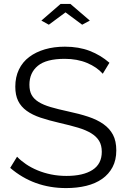

<svg xmlns="http://www.w3.org/2000/svg" viewBox="-20 -953 647 979"><path d="M191 -848 289 -933H339L438 -848L399 -827L314 -890L229 -827ZM504 -577Q474 -611 424 -632Q374 -653 310 -653Q216 -653 173 -617.5Q130 -582 130 -521Q130 -489 141.5 -468.5Q153 -448 177 -433Q201 -418 238.5 -407Q276 -396 327 -385Q384 -373 429.5 -358Q475 -343 507 -320.5Q539 -298 556 -266Q573 -234 573 -186Q573 -137 554 -101Q535 -65 501 -41Q467 -17 420 -5.5Q373 6 317 6Q152 6 32 -97L67 -154Q86 -134 112.5 -116Q139 -98 171.5 -84.5Q204 -71 241 -63.5Q278 -56 319 -56Q404 -56 451.5 -86.5Q499 -117 499 -179Q499 -212 485.5 -234.5Q472 -257 445 -273.5Q418 -290 378 -302Q338 -314 285 -326Q229 -339 187 -353Q145 -367 116 -388Q87 -409 72.5 -438.5Q58 -468 58 -511Q58 -560 76.5 -598.5Q95 -637 129 -662.5Q163 -688 209 -701.5Q255 -715 311 -715Q382 -715 437.5 -693.5Q493 -672 538 -633Z"/></svg>

Font: Oxford Sans
Style: Regular
Weight: 400
Designer: Matt McInerney, Pablo Impallari, Rodrigo Fuenzalida
Foundry: Matt McInerney, Pablo Impallari, Rodrigo Fuenzalida
Version: Version 3.000g; ttfautohint (v1.5) -l 8 -r 28 -G 28 -x 14 -D